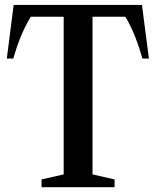

<svg xmlns="http://www.w3.org/2000/svg" viewBox="-20 -782 650 802"><path d="M153.5 0H458.5V-32.5L366.5 -53.5V-712H503.5C537.5 -657 559 -592 575 -537.5H602L573 -761.5H37L8.5 -537.5H35.5C51 -592 74.5 -657 108.5 -712H246V-53.5L153.5 -32.5Z"/></svg>

Font: Libre Caslon Condensed SemiBold
Style: Regular
Weight: 600
Designer: Pablo Impallari, Rodrigo Fuenzalida, Katja Schimmel, Ertekin Erdin
Foundry: Pablo Impallari, Rodrigo Fuenzalida
Version: Version 2.000;gftools[0.9.33]